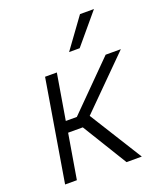

<svg xmlns="http://www.w3.org/2000/svg" viewBox="-143 -876 822 969"><g transform="rotate(-20 268.0 -391.0)"><path d="M38 0 128.9 -545.5H192.1L150.9 -300.1H210.2L454.2 -545.5H535.9L273.1 -283L449.9 0H367.9L220.5 -240.4H141.7L101.2 0ZM285.5 -621.1 402.7 -782.3H477.6L342.3 -621.1Z"/></g></svg>

Font: Inter Light  BETA
Style: Italic
Weight: 300
Italic angle: 9.39999°
Designer: Rasmus Andersson
Foundry: rsms
Version: Version 3.011;git-f93a4a705